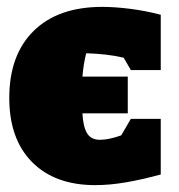

<svg xmlns="http://www.w3.org/2000/svg" viewBox="-20 -527 521 559"><path d="M257 12Q140 12 73.5 -55Q7 -122 7 -242Q7 -367 78 -437Q149 -507 278 -507Q313 -507 357.5 -501.5Q402 -496 448 -484V-323H361L340 -359Q315 -365 287.5 -368Q260 -371 231 -372Q223 -341 220 -304H352V-197H220Q222 -158 233.5 -139Q245 -120 271 -120Q297 -120 333 -133L361 -181H448V-19Q393 -4 346 4Q299 12 257 12Z"/></svg>

Font: Piazzolla Black
Style: Regular
Weight: 900
Designer: Juan Pablo del Peral
Foundry: Huerta Tipografica
Version: Version 1.330